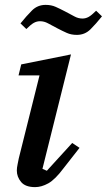

<svg xmlns="http://www.w3.org/2000/svg" viewBox="-20 -755 438 787"><path d="M124 12Q84 12 66.5 -9Q49 -30 49 -56Q49 -67 52 -81Q55 -95 57 -106L142 -446H56L67 -491L271 -532L154 -63L172 -55L276 -169L306 -149L241 -66Q206 -19 178 -3.5Q150 12 124 12ZM295 -612Q272 -612 254 -620Q236 -628 215 -639Q192 -651 176.5 -659.5Q161 -668 144 -668Q131 -668 119 -661.5Q107 -655 88 -636L64 -659Q88 -689 111 -712Q134 -735 167 -735Q190 -735 208 -727Q226 -719 247 -708Q270 -696 285.5 -687.5Q301 -679 318 -679Q331 -679 343 -685.5Q355 -692 374 -711L398 -688Q374 -658 351 -635Q328 -612 295 -612Z"/></svg>

Font: IBM Plex Serif Medm
Style: Italic
Weight: 500
Italic angle: -14°
Designer: Mike Abbink, Paul van der Laan, Pieter van Rosmalen
Foundry: Bold Monday
Version: Version 3.001